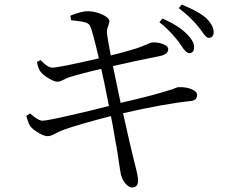

<svg xmlns="http://www.w3.org/2000/svg" viewBox="-20 -786 1040 851"><path d="M565.4 44.9Q550.8 44.9 535.2 26.4Q521.5 9.8 516.6 -10.7Q513.7 -19.5 506.8 -68.4Q500 -117.2 495.1 -142.6Q495.1 -143.6 494.1 -146.5Q481.4 -224.6 471.7 -271.5Q334 -236.3 259.8 -210Q244.1 -204.1 224.1 -193.4Q204.1 -182.6 192.4 -182.6Q177.7 -181.6 152.3 -196.3Q127 -210.9 115.2 -225.6Q106.4 -236.3 96.7 -272.5L113.3 -283.2Q149.4 -251 168 -251Q187.5 -251 289.1 -274.4Q377 -293.9 462.9 -316.4Q439.5 -436.5 428.7 -480.5Q349.6 -462.9 286.1 -443.4Q274.4 -439.5 259.8 -431.6Q245.1 -423.8 235.4 -423.8Q220.7 -423.8 195.3 -439Q169.9 -454.1 159.2 -468.8Q149.4 -482.4 143.6 -511.7L160.2 -519.5Q162.1 -517.6 166 -513.7Q192.4 -486.3 211.9 -486.3Q241.2 -486.3 418 -527.3Q417 -530.3 416 -537.1Q388.7 -653.3 378.9 -671.9Q373 -682.6 356.4 -687.5Q345.7 -690.4 320.3 -693.4Q303.7 -695.3 294.9 -696.3L292 -716.8Q342.8 -736.3 368.2 -736.3Q400.4 -736.3 432.1 -722.2Q463.9 -708 464.8 -692.4Q464.8 -684.6 460 -671.9Q452.1 -654.3 454.1 -636.7Q458 -608.4 468.8 -551.8Q469.7 -543.9 470.7 -540Q537.1 -556.6 586.9 -572.3Q609.4 -580.1 634.8 -590.8Q648.4 -597.7 652.3 -597.7Q677.7 -599.6 699.2 -591.8Q725.6 -583 725.6 -567.4Q725.6 -544.9 686.5 -537.1Q573.2 -514.6 480.5 -493.2Q503.9 -381.8 514.6 -330.1Q656.2 -362.3 728.5 -385.7Q743.2 -389.6 756.8 -395.5Q765.6 -399.4 769.5 -399.4Q802.7 -401.4 828.1 -391.1Q853.5 -380.9 853.5 -365.2Q853.5 -339.8 822.3 -337.9Q709 -326.2 525.4 -284.2Q560.5 -126 573.2 -77.1Q576.2 -66.4 580.1 -49.8Q591.8 -4.9 591.8 14.6Q591.8 44.9 565.4 44.9ZM816.4 -550.8Q803.7 -551.8 784.2 -583Q777.3 -592.8 773.4 -598.6Q731.4 -653.3 686.5 -687.5L700.2 -704.1Q772.5 -671.9 808.6 -634.8Q841.8 -601.6 840.3 -575.2Q838.9 -548.8 816.4 -550.8ZM904.3 -618.2Q893.6 -619.1 877 -643.6Q866.2 -659.2 859.4 -667Q828.1 -707 772.5 -750L785.2 -765.6Q859.4 -736.3 894.5 -705.1Q927.7 -671.9 926.8 -642.6Q926.8 -618.2 904.3 -618.2Z"/></svg>

Font: Bpmf Zihi Only R
Style: R
Weight: 400
Foundry: But Ko
Version: Version 1.320